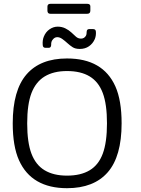

<svg xmlns="http://www.w3.org/2000/svg" viewBox="-20 -987 746 1018"><path d="M335.3 10.8Q241.8 10.8 177.9 -26.2Q114 -63.2 80.8 -137.2Q47.5 -211.3 47.5 -333Q47.5 -508.3 120.8 -592.7Q194 -677 335.3 -677Q430.5 -677 494.5 -640Q558.5 -603 591.7 -529Q624.8 -455 624.8 -333.2Q624.8 -157.8 551.2 -73.5Q477.5 10.8 335.3 10.8ZM335.3 -55.8Q408.3 -55.8 455.5 -84.2Q502.7 -112.5 524.9 -172.3Q547.2 -232.2 547.2 -333.3Q547.2 -434.5 524.9 -493.8Q502.7 -553.2 455.5 -581.8Q408.3 -610.3 335.3 -610.3Q264 -610.3 216.8 -581.6Q169.7 -552.8 146.9 -493.5Q124.2 -434.2 124.2 -332.8Q124.2 -231.7 146.9 -172Q169.7 -112.3 216.8 -84.1Q264 -55.8 335.3 -55.8ZM403 -727.5Q379.5 -727.5 365.2 -736.7Q351 -745.8 337.8 -757.9Q324.7 -770 310.8 -780Q297 -790 283.5 -790Q268 -790 257.2 -773.8Q250.7 -764.8 251.3 -748.2Q250.3 -733.5 238.7 -733.5H221.2Q207 -733.5 206.5 -748.8Q204.5 -773.5 212.3 -792.7Q222.3 -817.7 242.8 -831.7Q263.3 -845.7 285.7 -845.7Q308.2 -845.7 326.7 -836.5Q345.2 -827.3 358.5 -814.8Q371.8 -802.3 383 -792.3Q394.2 -782.3 409.5 -782.3Q426 -782.3 435 -796.5Q440 -805.3 439.5 -818.5Q440.2 -832.5 452.3 -832.8H473.7Q488.2 -832.8 488.5 -817.8Q489.8 -797.3 482.7 -779.8Q472.2 -755.8 451.8 -741.7Q431.5 -727.5 403 -727.5ZM231.5 -930.5V-951.8Q231.5 -966.8 247.7 -966.8H442.2Q459 -966.8 459 -953.3V-930.7Q459 -914 442.8 -914H246.8Q231.5 -914 231.5 -930.5Z"/></svg>

Font: Vivano Light
Style: Regular
Weight: 300
Designer: Joe Prince, Josias Burgherr
Version: Version 2.064;September 19, 2022;FontCreator 14.0.0.2877 64-